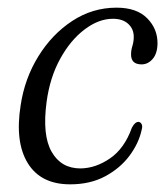

<svg xmlns="http://www.w3.org/2000/svg" viewBox="-20 -472 438 501"><path d="M274.5 -423Q237.5 -423 200.8 -395.2Q164 -367.5 137 -318.5Q110 -269.5 101.5 -205.5Q90 -119 114.8 -75.8Q139.5 -32.5 190 -32.5Q230 -33 267.5 -59Q305 -85 324 -138.5Q332 -154 341.5 -154Q346.5 -153.5 349.5 -148.2Q352.5 -143 349.5 -132.5Q342 -98 317.8 -65.5Q293.5 -33 254.5 -12Q215.5 9 163 9Q86.5 9 52.5 -46.2Q18.5 -101.5 34 -198Q44.5 -267.5 80.2 -325.2Q116 -383 168.8 -417.5Q221.5 -452 284 -452Q337 -452 364.2 -424.2Q391.5 -396.5 391 -358Q390.5 -332 378.2 -318Q366 -304 349.5 -304Q321.5 -304 322 -330.5Q322 -341 325.5 -352.2Q329 -363.5 329 -376Q329 -396.5 314.5 -409.8Q300 -423 274.5 -423Z"/></svg>

Font: Fraunces 72pt Soft Light
Style: Italic
Weight: 300
Italic angle: -16°
Version: Version 1.000;[b76b70a41]